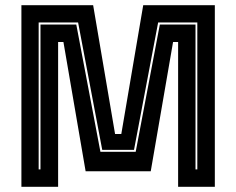

<svg xmlns="http://www.w3.org/2000/svg" viewBox="-20 -720 910 740"><path d="M62.5 0V-700H339L423.5 -203.5H447.5L532 -700H808V0H666.5V-558H647L561 -60H310L224.5 -558H204V0ZM129 -67H136V-625.5H274L367 -135H503L596 -625.5H733.5V-67H740.5V-633.5H589.5L496.5 -142.5H374L281 -633.5H129Z"/></svg>

Font: Tourney Thin ExtraBold
Style: Regular
Weight: 800
Version: Version 1.015